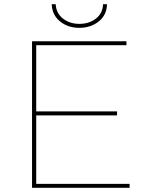

<svg xmlns="http://www.w3.org/2000/svg" viewBox="-20 -897 708 917"><path d="M133 0V-700H584V-681H153V-19H599V0ZM148 -346V-365H539V-346ZM359 -764Q305 -764 267 -794.5Q229 -825 227 -877H246Q248 -834 280.5 -808.5Q313 -783 359 -783Q406 -783 438.5 -808.5Q471 -834 472 -877H491Q490 -825 451.5 -794.5Q413 -764 359 -764Z"/></svg>

Font: Montserrat Thin Thin
Style: Regular
Weight: 250
Version: Version 9.000